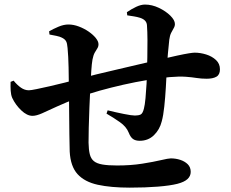

<svg xmlns="http://www.w3.org/2000/svg" viewBox="-20 -815 1040 863"><path d="M202.5 -659.8 200.7 -674.3Q219.6 -685.1 242.9 -695Q266.3 -704.9 287.5 -704.9Q310.6 -704.9 334.6 -695.8Q358.6 -686.7 378.6 -672.9Q398.5 -659.1 410.6 -644Q422.7 -628.9 422.7 -616.3Q422.7 -605.4 417.3 -597.3Q412 -589.2 405.8 -578.3Q399.6 -567.3 395.7 -547.3Q392.5 -529.7 390.4 -498Q388.3 -466.4 386.3 -428.2Q383.9 -382.2 381.9 -332.4Q379.9 -282.6 378.9 -240.5Q377.8 -198.4 378 -173.8Q378.6 -141.8 383.6 -121.8Q388.6 -101.7 401.9 -90.8Q415.2 -79.9 440.3 -75.6Q465.4 -71.2 506.2 -71.2Q568.7 -71.2 619.3 -79.3Q669.8 -87.3 703.3 -95.2Q736.9 -103.1 747.6 -103.1Q769.9 -103.1 790.2 -96.5Q810.6 -89.8 823.9 -76.7Q837.2 -63.5 837.2 -42.4Q837.2 -23.5 822.7 -10.1Q808.3 3.2 777.4 11.2Q745 19.4 689.5 23.9Q633.9 28.4 563.2 28.4Q478.6 28.4 419.5 15.5Q360.4 2.6 328.6 -32.3Q296.8 -67.3 293.3 -133.9Q292.3 -166.1 291.8 -209.4Q291.3 -252.7 290.9 -302.3Q290.6 -351.9 289.9 -403.6Q289.4 -459.1 288.3 -511.6Q287.2 -564.2 283.7 -599.2Q282 -620.5 277.2 -629.2Q272.5 -637.9 261.2 -644.1Q248.7 -651 233.3 -653.8Q217.9 -656.6 202.5 -659.8ZM552 -746 550.3 -760.2Q570.6 -774.2 592.2 -784.4Q613.7 -794.5 631.8 -794.5Q663 -794.5 694.2 -779.7Q725.3 -764.8 745.8 -744.5Q766.2 -724.2 766.2 -707.1Q766.2 -697.2 760.6 -688.1Q755 -678.9 749.2 -667.1Q743.4 -655.4 740.9 -636.6Q737.7 -609.8 734.7 -574.2Q731.6 -538.6 729.6 -498.1Q727.9 -465.7 725.4 -421.8Q722.9 -377.9 718.5 -336.8Q714.2 -295.6 707 -269.5Q697.8 -232.5 672 -207.4Q646.2 -182.2 607.9 -182.2Q589.2 -182.2 577.9 -190.2Q566.6 -198.2 558.6 -218.6Q548 -245.5 519 -265.9Q490 -286.3 458.8 -304.3L463.9 -319.1Q501.5 -309.8 536.7 -302.8Q572 -295.7 586.4 -295.7Q602.7 -295.7 612 -300.2Q621.4 -304.7 626.8 -326.5Q631.1 -342.6 634 -373.6Q636.9 -404.7 638.7 -438Q640.5 -471.4 640.5 -492.4Q641.5 -518.1 642.2 -556.6Q642.9 -595.2 642.8 -634.6Q642.6 -674 640.6 -700.9Q639.6 -725.2 609.8 -734.9Q596.2 -739.1 582.5 -741.3Q568.8 -743.5 552 -746ZM338.1 -377.9Q276 -355 235.2 -335.9Q194.4 -316.7 168.7 -305.5Q143.1 -294.3 126.2 -294.3Q101.3 -294.3 75.5 -319Q49.7 -343.6 35 -374.8Q29.1 -388.6 28 -407.3Q26.9 -425.9 27.6 -447.1L41.2 -452.4Q57.3 -432.7 74.2 -420.9Q91.1 -409.2 109.6 -409.2Q118.8 -409.2 144.4 -414.5Q170 -419.7 204 -427.5Q238.1 -435.3 272.9 -444.1Q307.7 -453 336.2 -460.7Q368 -469.5 413.3 -480.7Q458.5 -491.9 508.5 -503.2Q558.4 -514.6 604.6 -525.7Q650.7 -536.9 683.9 -544.1Q740.1 -557.3 774.9 -564.8Q809.6 -572.3 828.5 -575.3Q847.4 -578.3 854.8 -578.3Q880.4 -578.3 906.8 -570.1Q933.2 -561.8 950.9 -545.2Q968.6 -528.6 968.6 -503.5Q968.6 -479.3 952.7 -470.2Q936.8 -461.1 908.8 -461.1Q885 -461.1 863.9 -464.5Q842.8 -467.9 814.4 -470Q786 -472.1 741.2 -468.3Q697.2 -464.3 643.5 -455.5Q589.8 -446.7 534.4 -434.2Q479 -421.6 427.9 -407.4Q376.9 -393.2 338.1 -377.9Z"/></svg>

Font: Noto Serif KR
Style: Regular
Weight: 200
Designer: Ryoko NISHIZUKA 西塚涼子 (kana & ideographs); Frank Grießhammer (Latin, Greek & Cyrillic); Wenlong ZHANG 张文龙 (bopomofo); San
Foundry: Adobe
Version: Version 2.001;hotconv 1.1.0;makeotfexe 2.6.0